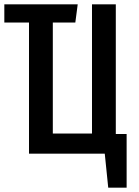

<svg xmlns="http://www.w3.org/2000/svg" viewBox="-20 -710 640 887"><path d="M565 -91V157H480L464 0H114V-606H0V-690H339L328 -606H224V-93H405V-690H515V-91Z"/></svg>

Font: Fira Mono Medium
Style: Regular
Weight: 500
Designer: Carrois Corporate & Edenspiekermann AG
Foundry: Carrois Corporate GbR & Edenspiekermann AG
Version: Version 3.206